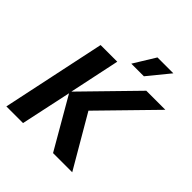

<svg xmlns="http://www.w3.org/2000/svg" viewBox="-240 -1076 1239 1239"><g transform="rotate(45 379.5 -456.5)"><path d="M18 0 168 -710H320L247 -364L585 -710H759L412 -355L619 0H444L244 -346L170 0ZM393 -765 484 -913H629L508 -765Z"/></g></svg>

Font: Geist
Style: Bold Italic
Weight: 700
Italic angle: -12°
Designer: Basement.studio, Andrés Briganti, Mateo Zaragoza
Foundry: Basement.studio, Vercel, Andrés Briganti, Guido Ferreyra, Mateo Zaragoza
Version: Version 1.500; ttfautohint (v1.8.4.7-5d5b)